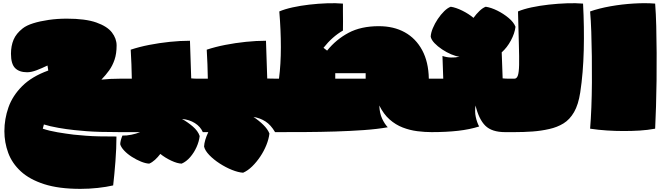

<svg xmlns="http://www.w3.org/2000/svg" viewBox="-20 -814 4232 1225"><path d="M493 391Q355 391 262 361Q169 331 113 279.5Q57 228 32.5 161.5Q8 95 8 23Q8 -55 34 -129Q60 -203 121.5 -264.5Q183 -326 288 -364L283 -396Q248 -379 214 -366Q180 -353 153 -353Q103 -353 76.5 -379.5Q50 -406 50 -471Q50 -521 66.5 -560.5Q83 -600 125 -633Q149 -652 192 -665.5Q235 -679 290.5 -687Q346 -695 406 -695Q525 -695 594.5 -670.5Q664 -646 694 -607Q724 -568 724 -524Q724 -472 711 -433.5Q698 -395 676.5 -365Q655 -335 627 -306Q681 -312 747 -312V29Q674 29 622.5 27.5Q571 26 532 23Q493 20 455 16Q406 11 352 1.5Q298 -8 260 -20L253 7Q294 21 347.5 30Q401 39 450 45Q490 49 528.5 52Q567 55 614 56Q661 57 723 57Q723 131 716.5 215.5Q710 300 702 369Q659 379 604 385Q549 391 493 391Z M744 29 745 -312H821Q820 -358 818.5 -404.5Q817 -451 814 -497Q868 -515 932 -527.5Q996 -540 1063 -547Q1130 -554 1192 -554L1200 -314Q1220 -312 1238 -312Q1256 -312 1277 -312L1276 29H1274Q1259 -6 1223.5 -28.5Q1188 -51 1141 -55Q1176 -36 1209.5 -7.5Q1243 21 1254 54Q1250 89 1234 124.5Q1218 160 1193.5 188.5Q1169 217 1139 230Q1111 229 1072.5 211Q1034 193 1003 168Q987 189 969 205.5Q951 222 932 230Q909 229 879.5 217Q850 205 821 186.5Q792 168 772 146.5Q752 125 747 106Q748 82 761 51Q787 52 818.5 45.5Q850 39 874 29Z M1274 29 1275 -312H1306Q1305 -358 1303.5 -404.5Q1302 -451 1299 -497Q1353 -515 1417 -527.5Q1481 -540 1548 -547Q1615 -554 1677 -554L1685 -313Q1704 -312 1742 -312L1741 29H1735Q1708 -17 1674 -39Q1640 -61 1597 -68Q1632 -45 1660 -17.5Q1688 10 1699 38Q1695 73 1679.5 111.5Q1664 150 1640.5 185Q1617 220 1589 247.5Q1561 275 1531 288Q1500 286 1460 270Q1420 254 1381.5 229Q1343 204 1315.5 175.5Q1288 147 1282 121Q1283 101 1290 77.5Q1297 54 1309 29Z M2454 -2Q2386 10 2300.5 16Q2215 22 2120 25Q2025 28 1927.5 28.5Q1830 29 1739 29L1740 -312Q1751 -312 1760 -312Q1772 -404 1772 -513Q1772 -622 1762 -741Q1797 -756 1847 -767Q1897 -778 1953.5 -784.5Q2010 -791 2066 -793Q2122 -795 2168 -791Q2168 -771 2168 -740.5Q2168 -710 2168.5 -677.5Q2169 -645 2168 -619Q2100 -580 2044 -509L2067 -491Q2124 -562 2203.5 -604.5Q2283 -647 2397 -647Q2492 -647 2562.5 -608Q2633 -569 2673.5 -494Q2714 -419 2716 -312H2734V29Q2690 29 2642.5 23Q2595 17 2549.5 -0.5Q2504 -18 2465.5 -52Q2427 -86 2400 -141Q2402 -91 2418 -57Q2434 -23 2454 -2ZM2119 -312H2313V-347H2119Z M3037 -7Q2977 12 2902.5 20.5Q2828 29 2731 29L2732 -312H2808Q2807 -348 2805.5 -384.5Q2804 -421 2803 -457Q2829 -448 2857 -447Q2885 -446 2912 -452Q2888 -455 2858.5 -467.5Q2829 -480 2800.5 -499Q2772 -518 2752 -539Q2732 -560 2728 -580Q2729 -604 2741.5 -634Q2754 -664 2773 -692.5Q2792 -721 2814 -742.5Q2836 -764 2856 -771Q2889 -766 2929.5 -746Q2970 -726 3001 -700Q3019 -725 3039.5 -744.5Q3060 -764 3079 -771Q3113 -766 3152.5 -746.5Q3192 -727 3225 -699.5Q3258 -672 3269 -643Q3264 -601 3239.5 -555.5Q3215 -510 3181 -480L3187 -314Q3207 -312 3225 -312Q3243 -312 3264 -312L3263 29H3203Q3118 29 3076.5 -12Q3035 -53 3014 -141Q3008 -102 3015.5 -67.5Q3023 -33 3037 -7Z M3261 29 3262 -312Q3277 -312 3284 -332Q3291 -352 3292 -400Q3293 -448 3290.5 -531Q3288 -614 3285 -741Q3320 -756 3371.5 -767Q3423 -778 3481.5 -784.5Q3540 -791 3597 -793Q3654 -795 3700 -791Q3708 -640 3704.5 -494.5Q3701 -349 3682 -224Q3670 -146 3642.5 -98.5Q3615 -51 3575 -26.5Q3535 -2 3485 9Q3433 21 3377.5 25Q3322 29 3261 29Z M3745 7Q3750 -53 3753 -129Q3756 -205 3756.5 -288.5Q3757 -372 3756 -454.5Q3755 -537 3752.5 -611Q3750 -685 3745 -741Q3802 -761 3875 -774Q3948 -787 4023.5 -791.5Q4099 -796 4160 -791Q4165 -727 4167 -646.5Q4169 -566 4169.5 -477.5Q4170 -389 4169 -301Q4168 -213 4165.5 -134Q4163 -55 4160 7Q4111 16 4061.5 19Q4012 22 3959 22Q3907 22 3852.5 18.5Q3798 15 3745 7Z"/></svg>

Font: Oi
Style: Regular
Weight: 400
Designer: Kostas Bartsokas, Mohamad Dakak
Foundry: Foundry5
Version: Version 4.000